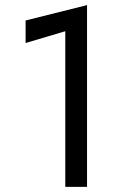

<svg xmlns="http://www.w3.org/2000/svg" viewBox="-20 -730 490 750"><path d="M80 -562V-650L320 -710V0H235V-608Z"/></svg>

Font: Jost
Style: Regular
Weight: 400
Version: Version 3.500